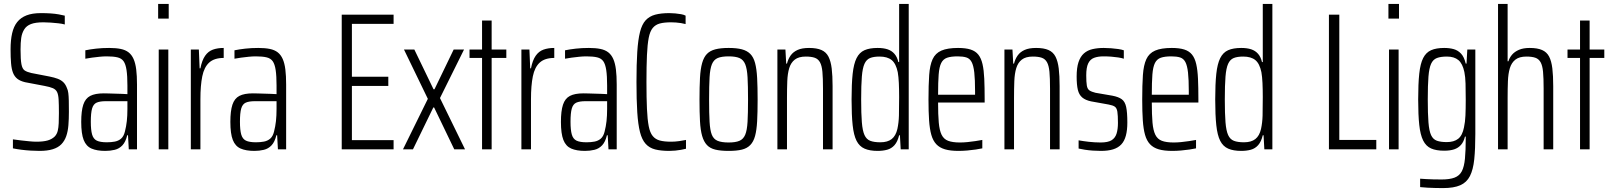

<svg xmlns="http://www.w3.org/2000/svg" viewBox="-20 -763 8236 981"><path d="M182 8Q161 8 136.5 6.5Q112 5 88.5 2Q65 -1 46 -5V-51Q66 -48 88 -45.5Q110 -43 130.5 -41Q151 -39 166 -39Q202 -39 224 -45.5Q246 -52 260 -66Q271 -78 275 -94.5Q279 -111 280 -134Q281 -157 281 -185Q281 -229 279.5 -254.5Q278 -280 271.5 -293Q265 -306 250 -312.5Q235 -319 208 -324L108 -343Q83 -349 68.5 -360.5Q54 -372 46.5 -391Q39 -410 36.5 -440Q34 -470 34 -511Q34 -558 42 -593Q50 -628 68 -650.5Q86 -673 115.5 -684.5Q145 -696 189 -696Q215 -696 238 -694.5Q261 -693 280.5 -689.5Q300 -686 311 -683V-638Q297 -642 278 -644Q259 -646 239.5 -647.5Q220 -649 202 -649Q161 -649 138 -640Q115 -631 104 -613Q92 -594 88.5 -569.5Q85 -545 85 -510Q85 -459 89.5 -435Q94 -411 106 -403Q118 -395 140 -390L233 -372Q258 -367 275 -360.5Q292 -354 303.5 -343Q315 -332 322 -313Q327 -303 329 -287.5Q331 -272 331.5 -249Q332 -226 332 -192Q332 -155 329.5 -123.5Q327 -92 318.5 -67.5Q310 -43 293.5 -26Q277 -9 249.5 -0.5Q222 8 182 8Z M518 8Q475 8 447.5 -4Q420 -16 407.5 -48Q395 -80 395 -140Q395 -196 405.5 -228Q416 -260 441 -273Q466 -286 510 -286Q521 -286 536 -285.5Q551 -285 568 -284.5Q585 -284 601 -283.5Q617 -283 631 -282V-326Q631 -375 626.5 -405Q622 -435 611.5 -450Q601 -465 580 -470Q559 -475 525 -475Q508 -475 488.5 -473Q469 -471 450 -468.5Q431 -466 416 -463V-506Q440 -511 471 -514.5Q502 -518 538 -518Q572 -518 596.5 -513Q621 -508 637 -495.5Q653 -483 662.5 -461.5Q672 -440 676 -408Q680 -376 680 -331V0H638L634 -72H630Q622 -38 605.5 -20.5Q589 -3 566 2.5Q543 8 518 8ZM526 -36Q548 -36 566.5 -39.5Q585 -43 598.5 -54.5Q612 -66 618 -90Q625 -117 628 -144.5Q631 -172 631 -207V-246H521Q490 -246 473.5 -238.5Q457 -231 450.5 -208.5Q444 -186 444 -141Q444 -99 450.5 -76Q457 -53 474.5 -44.5Q492 -36 526 -36Z M788 -668V-743H842V-668ZM791 0V-510H840V0Z M955 0V-510H996L1000 -414H1004Q1012 -455 1028 -478Q1044 -501 1068 -509.5Q1092 -518 1123 -518V-467Q1075 -467 1049 -443.5Q1023 -420 1013.5 -373Q1004 -326 1004 -256V0Z M1280 8Q1237 8 1209.5 -4Q1182 -16 1169.5 -48Q1157 -80 1157 -140Q1157 -196 1167.5 -228Q1178 -260 1203 -273Q1228 -286 1272 -286Q1283 -286 1298 -285.5Q1313 -285 1330 -284.5Q1347 -284 1363 -283.5Q1379 -283 1393 -282V-326Q1393 -375 1388.5 -405Q1384 -435 1373.5 -450Q1363 -465 1342 -470Q1321 -475 1287 -475Q1270 -475 1250.5 -473Q1231 -471 1212 -468.5Q1193 -466 1178 -463V-506Q1202 -511 1233 -514.5Q1264 -518 1300 -518Q1334 -518 1358.5 -513Q1383 -508 1399 -495.5Q1415 -483 1424.5 -461.5Q1434 -440 1438 -408Q1442 -376 1442 -331V0H1400L1396 -72H1392Q1384 -38 1367.5 -20.5Q1351 -3 1328 2.5Q1305 8 1280 8ZM1288 -36Q1310 -36 1328.5 -39.5Q1347 -43 1360.5 -54.5Q1374 -66 1380 -90Q1387 -117 1390 -144.5Q1393 -172 1393 -207V-246H1283Q1252 -246 1235.5 -238.5Q1219 -231 1212.5 -208.5Q1206 -186 1206 -141Q1206 -99 1212.5 -76Q1219 -53 1236.5 -44.5Q1254 -36 1288 -36Z M1726 0V-688H1991V-641H1778V-371H1964V-324H1778V-47H1991V0Z M2039 0 2166 -258 2044 -510H2097L2195 -307H2200L2298 -510H2351L2228 -262L2356 0H2301L2198 -214H2194L2090 0Z M2443 0V-467H2379V-510H2443V-658H2492V-510H2567V-467H2492V0Z M2644 0V-510H2685L2689 -414H2693Q2701 -455 2717 -478Q2733 -501 2757 -509.5Q2781 -518 2812 -518V-467Q2764 -467 2738 -443.5Q2712 -420 2702.5 -373Q2693 -326 2693 -256V0Z M2969 8Q2926 8 2898.5 -4Q2871 -16 2858.5 -48Q2846 -80 2846 -140Q2846 -196 2856.5 -228Q2867 -260 2892 -273Q2917 -286 2961 -286Q2972 -286 2987 -285.5Q3002 -285 3019 -284.5Q3036 -284 3052 -283.5Q3068 -283 3082 -282V-326Q3082 -375 3077.5 -405Q3073 -435 3062.5 -450Q3052 -465 3031 -470Q3010 -475 2976 -475Q2959 -475 2939.5 -473Q2920 -471 2901 -468.5Q2882 -466 2867 -463V-506Q2891 -511 2922 -514.5Q2953 -518 2989 -518Q3023 -518 3047.5 -513Q3072 -508 3088 -495.5Q3104 -483 3113.5 -461.5Q3123 -440 3127 -408Q3131 -376 3131 -331V0H3089L3085 -72H3081Q3073 -38 3056.5 -20.5Q3040 -3 3017 2.5Q2994 8 2969 8ZM2977 -36Q2999 -36 3017.5 -39.5Q3036 -43 3049.5 -54.5Q3063 -66 3069 -90Q3076 -117 3079 -144.5Q3082 -172 3082 -207V-246H2972Q2941 -246 2924.5 -238.5Q2908 -231 2901.5 -208.5Q2895 -186 2895 -141Q2895 -99 2901.5 -76Q2908 -53 2925.5 -44.5Q2943 -36 2977 -36Z M3400 8Q3357 8 3327.5 0.5Q3298 -7 3279 -28Q3260 -49 3250 -88Q3240 -127 3236 -189.5Q3232 -252 3232 -344Q3232 -435 3236 -497.5Q3240 -560 3250 -599.5Q3260 -639 3279 -659.5Q3298 -680 3327.5 -688Q3357 -696 3400 -696Q3414 -696 3430 -694.5Q3446 -693 3460 -690.5Q3474 -688 3483 -683V-640Q3472 -643 3459.5 -645Q3447 -647 3434 -648Q3421 -649 3409 -649Q3374 -649 3351.5 -643Q3329 -637 3315 -620Q3301 -603 3294.5 -569.5Q3288 -536 3285.5 -481Q3283 -426 3283 -344Q3283 -262 3285.5 -207Q3288 -152 3294.5 -118.5Q3301 -85 3315 -68Q3329 -51 3351.5 -45Q3374 -39 3409 -39Q3429 -39 3450 -42Q3471 -45 3485 -48V-3Q3474 0 3459.5 2.5Q3445 5 3430 6.5Q3415 8 3400 8Z M3703 8Q3662 8 3635 1.5Q3608 -5 3592 -22Q3576 -39 3567.5 -68.5Q3559 -98 3556.5 -143.5Q3554 -189 3554 -254Q3554 -319 3556.5 -365Q3559 -411 3567.5 -441Q3576 -471 3592 -487.5Q3608 -504 3635 -511Q3662 -518 3703 -518Q3744 -518 3770.5 -511Q3797 -504 3813.5 -487.5Q3830 -471 3838 -441Q3846 -411 3848.5 -365Q3851 -319 3851 -254Q3851 -189 3848.5 -143.5Q3846 -98 3838 -68.5Q3830 -39 3813.5 -22Q3797 -5 3770.5 1.5Q3744 8 3703 8ZM3703 -35Q3738 -35 3758 -43.5Q3778 -52 3787.5 -74.5Q3797 -97 3799.5 -140.5Q3802 -184 3802 -254Q3802 -325 3799.5 -368.5Q3797 -412 3787.5 -435Q3778 -458 3758 -466.5Q3738 -475 3703 -475Q3667 -475 3647 -466.5Q3627 -458 3617.5 -435Q3608 -412 3605.5 -368.5Q3603 -325 3603 -254Q3603 -184 3605.5 -140.5Q3608 -97 3617 -74.5Q3626 -52 3646.5 -43.5Q3667 -35 3703 -35Z M3952 0V-510H3993L3997 -438H4001Q4007 -462 4020 -480Q4033 -498 4055.5 -508Q4078 -518 4114 -518Q4153 -518 4177 -507.5Q4201 -497 4213 -473.5Q4225 -450 4229.5 -413Q4234 -376 4234 -323V0H4185V-310Q4185 -364 4182 -396Q4179 -428 4169.5 -445Q4160 -462 4142.5 -468Q4125 -474 4097 -474Q4061 -474 4041 -458.5Q4021 -443 4012.5 -415Q4004 -387 4002.5 -348Q4001 -309 4001 -263V0Z M4464 8Q4424 8 4397.5 -3.5Q4371 -15 4356.5 -43.5Q4342 -72 4336.5 -123.5Q4331 -175 4331 -255Q4331 -334 4336.5 -385.5Q4342 -437 4356.5 -466Q4371 -495 4397 -506.5Q4423 -518 4464 -518Q4494 -518 4515 -511Q4536 -504 4550 -488Q4564 -472 4570 -446H4574V-743H4623V0H4582L4578 -72H4574Q4566 -39 4550.5 -21.5Q4535 -4 4513 2Q4491 8 4464 8ZM4478 -36Q4515 -36 4536 -52.5Q4557 -69 4565 -104Q4572 -136 4573 -172.5Q4574 -209 4574 -267Q4574 -307 4572.5 -339Q4571 -371 4567 -394Q4558 -438 4536 -456Q4514 -474 4474 -474Q4444 -474 4425.5 -466.5Q4407 -459 4397 -437Q4387 -415 4383.5 -371.5Q4380 -328 4380 -255Q4380 -182 4383.5 -138.5Q4387 -95 4397 -73Q4407 -51 4426.5 -43.5Q4446 -36 4478 -36Z M4877 8Q4836 8 4808.5 0Q4781 -8 4764 -26Q4747 -44 4738.5 -74Q4730 -104 4727 -148.5Q4724 -193 4724 -254Q4724 -329 4727.5 -379.5Q4731 -430 4745 -460.5Q4759 -491 4790 -504.5Q4821 -518 4875 -518Q4914 -518 4939 -510Q4964 -502 4978.5 -484Q4993 -466 5000 -435.5Q5007 -405 5009 -360.5Q5011 -316 5011 -256V-239H4773Q4773 -177 4776.5 -137Q4780 -97 4791 -74.5Q4802 -52 4824.5 -43.5Q4847 -35 4885 -35Q4903 -35 4923 -37Q4943 -39 4963 -42Q4983 -45 4999 -48V-5Q4986 -2 4965.5 1Q4945 4 4922 6Q4899 8 4877 8ZM4962 -259V-296Q4962 -357 4958 -392.5Q4954 -428 4944.5 -446Q4935 -464 4917.5 -469.5Q4900 -475 4873 -475Q4839 -475 4819 -468Q4799 -461 4789 -441Q4779 -421 4776 -382.5Q4773 -344 4773 -279H4982Z M5112 0V-510H5153L5157 -438H5161Q5167 -462 5180 -480Q5193 -498 5215.5 -508Q5238 -518 5274 -518Q5313 -518 5337 -507.5Q5361 -497 5373 -473.5Q5385 -450 5389.5 -413Q5394 -376 5394 -323V0H5345V-310Q5345 -364 5342 -396Q5339 -428 5329.5 -445Q5320 -462 5302.5 -468Q5285 -474 5257 -474Q5221 -474 5201 -458.5Q5181 -443 5172.5 -415Q5164 -387 5162.5 -348Q5161 -309 5161 -263V0Z M5605 8Q5585 8 5563.5 6.5Q5542 5 5523 2Q5504 -1 5491 -4V-46Q5503 -44 5516 -42Q5529 -40 5543 -38.5Q5557 -37 5572.5 -36Q5588 -35 5603 -35Q5641 -35 5659.5 -46.5Q5678 -58 5685 -80.5Q5692 -103 5692 -135Q5692 -174 5689 -192.5Q5686 -211 5676 -218Q5666 -225 5644 -229L5555 -245Q5526 -251 5509.5 -265Q5493 -279 5487 -304.5Q5481 -330 5481 -372Q5481 -417 5490.5 -445.5Q5500 -474 5518 -490Q5536 -506 5562 -512Q5588 -518 5619 -518Q5638 -518 5657 -516.5Q5676 -515 5693.5 -512.5Q5711 -510 5722 -506V-463Q5710 -467 5693.5 -469.5Q5677 -472 5658 -473.5Q5639 -475 5618 -475Q5590 -475 5570 -467.5Q5550 -460 5540 -439Q5530 -418 5530 -378Q5530 -344 5533 -326Q5536 -308 5546.5 -301Q5557 -294 5577 -289L5664 -274Q5695 -268 5711.5 -256Q5728 -244 5734 -216.5Q5740 -189 5740 -137Q5740 -98 5732.5 -70Q5725 -42 5709 -25Q5693 -8 5667.5 0Q5642 8 5605 8Z M5969 8Q5928 8 5900.5 0Q5873 -8 5856 -26Q5839 -44 5830.5 -74Q5822 -104 5819 -148.5Q5816 -193 5816 -254Q5816 -329 5819.5 -379.5Q5823 -430 5837 -460.5Q5851 -491 5882 -504.5Q5913 -518 5967 -518Q6006 -518 6031 -510Q6056 -502 6070.5 -484Q6085 -466 6092 -435.5Q6099 -405 6101 -360.5Q6103 -316 6103 -256V-239H5865Q5865 -177 5868.5 -137Q5872 -97 5883 -74.5Q5894 -52 5916.5 -43.5Q5939 -35 5977 -35Q5995 -35 6015 -37Q6035 -39 6055 -42Q6075 -45 6091 -48V-5Q6078 -2 6057.5 1Q6037 4 6014 6Q5991 8 5969 8ZM6054 -259V-296Q6054 -357 6050 -392.5Q6046 -428 6036.5 -446Q6027 -464 6009.5 -469.5Q5992 -475 5965 -475Q5931 -475 5911 -468Q5891 -461 5881 -441Q5871 -421 5868 -382.5Q5865 -344 5865 -279H6074Z M6322 8Q6282 8 6255.5 -3.5Q6229 -15 6214.5 -43.5Q6200 -72 6194.5 -123.5Q6189 -175 6189 -255Q6189 -334 6194.5 -385.5Q6200 -437 6214.5 -466Q6229 -495 6255 -506.5Q6281 -518 6322 -518Q6352 -518 6373 -511Q6394 -504 6408 -488Q6422 -472 6428 -446H6432V-743H6481V0H6440L6436 -72H6432Q6424 -39 6408.5 -21.5Q6393 -4 6371 2Q6349 8 6322 8ZM6336 -36Q6373 -36 6394 -52.5Q6415 -69 6423 -104Q6430 -136 6431 -172.5Q6432 -209 6432 -267Q6432 -307 6430.5 -339Q6429 -371 6425 -394Q6416 -438 6394 -456Q6372 -474 6332 -474Q6302 -474 6283.5 -466.5Q6265 -459 6255 -437Q6245 -415 6241.5 -371.5Q6238 -328 6238 -255Q6238 -182 6241.5 -138.5Q6245 -95 6255 -73Q6265 -51 6284.5 -43.5Q6304 -36 6336 -36Z M6770 0V-688H6823V-48H7012V0Z M7074 -668V-743H7128V-668ZM7077 0V-510H7126V0Z M7353 198Q7333 198 7313.5 197.5Q7294 197 7274.5 196Q7255 195 7236 193V150Q7250 151 7266.5 152Q7283 153 7303.5 153.5Q7324 154 7346 154Q7387 154 7412 144.5Q7437 135 7449 112Q7461 89 7465 47.5Q7469 6 7469 -56V-65H7465Q7459 -39 7445 -23Q7431 -7 7410 0Q7389 7 7359 7Q7318 7 7292 -4.5Q7266 -16 7251.5 -45Q7237 -74 7231.5 -125Q7226 -176 7226 -255Q7226 -335 7231.5 -386.5Q7237 -438 7251.5 -466.5Q7266 -495 7292 -506.5Q7318 -518 7359 -518Q7386 -518 7407.5 -512Q7429 -506 7445 -489Q7461 -472 7469 -438H7473L7477 -510H7518V-79Q7518 -2 7512.5 51Q7507 104 7490.5 136.5Q7474 169 7441 183.5Q7408 198 7353 198ZM7372 -37Q7409 -37 7430.5 -54Q7452 -71 7460 -112Q7466 -139 7467.5 -173Q7469 -207 7469 -253Q7469 -301 7468 -336Q7467 -371 7462 -395Q7453 -438 7431.5 -456Q7410 -474 7373 -474Q7341 -474 7321.5 -466.5Q7302 -459 7292 -437Q7282 -415 7278.5 -371.5Q7275 -328 7275 -255Q7275 -182 7278.5 -138Q7282 -94 7292 -72.5Q7302 -51 7321.5 -44Q7341 -37 7372 -37Z M7634 0V-743H7683V-450H7687Q7693 -469 7706 -484Q7719 -499 7741 -508.5Q7763 -518 7796 -518Q7835 -518 7859 -507.5Q7883 -497 7895 -474Q7907 -451 7911.5 -413.5Q7916 -376 7916 -323V0H7867V-310Q7867 -364 7864 -396Q7861 -428 7851.5 -445Q7842 -462 7824.5 -468Q7807 -474 7779 -474Q7743 -474 7723 -458.5Q7703 -443 7694.5 -415Q7686 -387 7684.5 -348Q7683 -309 7683 -263V0Z M8053 0V-467H7989V-510H8053V-658H8102V-510H8177V-467H8102V0Z"/></svg>

Font: Saira ExtraCondensed Light
Style: Regular
Weight: 300
Width: 2
Designer: Hector Gatti with collaboration of the Omnibus-Type team
Foundry: Omnibus-Type
Version: Version 1.101